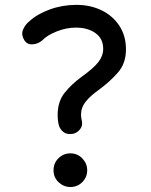

<svg xmlns="http://www.w3.org/2000/svg" viewBox="-20 -730 609 774"><path d="M78.1 -567.9Q64 -591.8 73.5 -612.1Q83 -632.3 98.1 -644Q128.9 -672.9 180.2 -691.7Q231.4 -710.4 288.1 -710.4Q344.7 -710.4 389.9 -688.2Q435.1 -666 461.4 -625.7Q487.8 -585.4 487.8 -530.8Q487.8 -474.6 455.3 -437.5Q422.9 -400.4 377.4 -367.2Q343.3 -342.8 325 -319.6Q306.6 -296.4 306.6 -267.1Q306.6 -256.3 309.6 -245.1Q314.9 -223.6 302.5 -208.5Q290 -193.4 272.9 -190.4Q250 -187 236.1 -197.5Q222.2 -208 217.3 -225.1Q212.4 -243.7 212.4 -266.1Q212.4 -320.3 240.2 -355.5Q268.1 -390.6 309.1 -420.4Q357.4 -455.1 376.7 -480Q396 -504.9 396 -533.2Q396 -574.2 365 -596.4Q334 -618.7 286.1 -618.7Q247.6 -618.7 209 -603.5Q170.4 -588.4 149.9 -566.9Q133.3 -552.7 111.3 -551.3Q89.4 -549.8 78.1 -567.9ZM331.5 -43.5Q331.5 -15.6 311.8 4.2Q292 23.9 263.7 23.9Q236.8 23.9 216.3 4.6Q195.8 -14.6 195.8 -43.5Q195.8 -72.3 215.6 -92Q235.4 -111.8 263.7 -111.8Q292.5 -111.8 312 -91.3Q331.5 -70.8 331.5 -43.5Z"/></svg>

Font: Mikhak-DS2-FD Medium
Style: Regular
Weight: 500
Designer: Amin Abedi
Version: Version 3.4